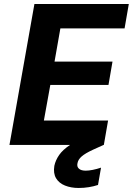

<svg xmlns="http://www.w3.org/2000/svg" viewBox="-20 -720 660 954"><path d="M27 0 151 -700H620L599 -579H280L251 -414H539L519 -298H230L198 -121H517L496 0ZM371 214Q333 214 303 202Q273 190 258.5 165.5Q244 141 250 104Q256 76 274 50Q292 24 329 -0.5Q366 -25 429 -50L476 -69L495 0L442 24Q403 42 385.5 57.5Q368 73 365 91Q361 108 372 118Q383 128 406 128Q421 128 441 124Q461 120 482 113L467 199Q446 206 421.5 210Q397 214 371 214Z"/></svg>

Font: DM Sans 9pt Black
Style: Italic
Weight: 900
Italic angle: -10°
Version: Version 4.004;gftools[0.9.30]